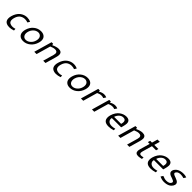

<svg xmlns="http://www.w3.org/2000/svg" viewBox="629 -2681 4750 4750"><g transform="rotate(45 3003.5 -306.0)"><path d="M126 -224.1Q142.1 -279.8 168.2 -324.2Q194.3 -368.7 224.6 -397.2Q254.9 -425.8 290.8 -444.6Q326.7 -463.4 360.6 -471.2Q394.5 -479 428.7 -479Q496.6 -479 552.7 -450.2L517.1 -392.6Q469.7 -410.2 418.9 -410.2Q387.2 -410.2 358.4 -402.3Q329.6 -394.5 300 -376.7Q270.5 -358.9 246.6 -324.2Q222.7 -289.6 208.5 -240.7Q196.3 -198.2 196.3 -166.5Q196.3 -135.3 207 -113Q217.8 -90.8 236.8 -78.9Q255.9 -66.9 277.6 -61.5Q299.3 -56.2 326.2 -56.2Q370.1 -56.2 419.9 -71.8L423.3 -17.1Q347.2 9.8 279.3 9.8Q247.1 9.8 219.2 2.9Q191.4 -3.9 166.3 -19.5Q141.1 -35.2 126.5 -64.7Q111.8 -94.2 111.8 -134.8Q111.8 -174.8 126 -224.1Z M911.6 -479.5Q989.7 -479.5 1036.1 -439.2Q1082.5 -398.9 1082.5 -324.7Q1082.5 -287.6 1070.3 -244.6Q1036.6 -127.9 951.7 -59.1Q866.7 9.8 763.7 9.8Q686 9.8 641.4 -31.5Q596.7 -72.8 596.7 -146.5Q596.7 -186 609.4 -230Q642.1 -344.2 725.1 -411.9Q808.1 -479.5 911.6 -479.5ZM885.7 -411.1Q848.6 -411.1 810.8 -392.8Q772.9 -374.5 739.7 -335.2Q706.5 -295.9 691.4 -243.2Q681.6 -208.5 681.6 -178.7Q681.6 -125 710.7 -91.8Q739.7 -58.6 792 -58.6Q854.5 -58.6 910.2 -106Q965.8 -153.3 987.3 -229Q997.1 -262.7 997.1 -293Q997.1 -349.1 965.1 -380.1Q933.1 -411.1 885.7 -411.1Z M1285.6 -470.2H1341.8L1347.7 -429.2Q1453.6 -480 1528.8 -480Q1641.1 -480 1641.1 -380.9Q1641.1 -341.3 1623.5 -280.8L1543 0H1462.9L1544.4 -284.7Q1553.7 -317.9 1553.7 -338.4Q1553.7 -407.7 1473.1 -407.7Q1417.5 -407.7 1337.4 -371.6L1231 0H1150.9Z M1758.8 -224.1Q1774.9 -279.8 1801 -324.2Q1827.1 -368.7 1857.4 -397.2Q1887.7 -425.8 1923.6 -444.6Q1959.5 -463.4 1993.4 -471.2Q2027.3 -479 2061.5 -479Q2129.4 -479 2185.5 -450.2L2149.9 -392.6Q2102.5 -410.2 2051.8 -410.2Q2020 -410.2 1991.2 -402.3Q1962.4 -394.5 1932.9 -376.7Q1903.3 -358.9 1879.4 -324.2Q1855.5 -289.6 1841.3 -240.7Q1829.1 -198.2 1829.1 -166.5Q1829.1 -135.3 1839.8 -113Q1850.6 -90.8 1869.6 -78.9Q1888.7 -66.9 1910.4 -61.5Q1932.1 -56.2 1959 -56.2Q2002.9 -56.2 2052.7 -71.8L2056.2 -17.1Q1980 9.8 1912.1 9.8Q1879.9 9.8 1852.1 2.9Q1824.2 -3.9 1799.1 -19.5Q1773.9 -35.2 1759.3 -64.7Q1744.6 -94.2 1744.6 -134.8Q1744.6 -174.8 1758.8 -224.1Z M2544.4 -479.5Q2622.6 -479.5 2668.9 -439.2Q2715.3 -398.9 2715.3 -324.7Q2715.3 -287.6 2703.1 -244.6Q2669.4 -127.9 2584.5 -59.1Q2499.5 9.8 2396.5 9.8Q2318.8 9.8 2274.2 -31.5Q2229.5 -72.8 2229.5 -146.5Q2229.5 -186 2242.2 -230Q2274.9 -344.2 2357.9 -411.9Q2440.9 -479.5 2544.4 -479.5ZM2518.6 -411.1Q2481.4 -411.1 2443.6 -392.8Q2405.8 -374.5 2372.6 -335.2Q2339.4 -295.9 2324.2 -243.2Q2314.5 -208.5 2314.5 -178.7Q2314.5 -125 2343.5 -91.8Q2372.6 -58.6 2424.8 -58.6Q2487.3 -58.6 2543 -106Q2598.6 -153.3 2620.1 -229Q2629.9 -262.7 2629.9 -293Q2629.9 -349.1 2597.9 -380.1Q2565.9 -411.1 2518.6 -411.1Z M2979.5 -434.1Q3051.8 -479.5 3124 -479.5Q3173.3 -479.5 3208.5 -460.4L3166.5 -397Q3132.8 -411.1 3093.3 -411.1Q3033.7 -411.1 2972.2 -378.4L2863.8 0H2783.7L2918.5 -470.2H2974.6Z M3364.7 -434.1Q3437 -479.5 3509.3 -479.5Q3558.6 -479.5 3593.8 -460.4L3551.8 -397Q3518.1 -411.1 3478.5 -411.1Q3418.9 -411.1 3357.4 -378.4L3249 0H3168.9L3303.7 -470.2H3359.9Z M3896 -479.5Q4026.4 -479.5 4026.4 -364.3Q4026.4 -319.8 4002.4 -234.9L3991.7 -197.8H3666.5Q3661.6 -179.7 3661.6 -165Q3661.6 -118.7 3697.5 -86.4Q3733.4 -54.2 3802.2 -54.2Q3850.6 -54.2 3914.6 -71.3L3913.6 -17.1Q3828.6 9.8 3753.9 9.8Q3714.8 9.8 3684.6 2.2Q3654.3 -5.4 3635 -18.3Q3615.7 -31.2 3603 -50Q3590.3 -68.8 3585.2 -89.4Q3580.1 -109.9 3580.1 -134.3Q3580.1 -174.8 3593.3 -219.7Q3612.3 -285.6 3646.7 -336.9Q3681.2 -388.2 3722.9 -418.5Q3764.6 -448.7 3808.6 -464.1Q3852.5 -479.5 3896 -479.5ZM3859.4 -410.2Q3797.9 -410.2 3750.5 -364.7Q3703.1 -319.3 3685.5 -258.3H3931.2Q3943.4 -300.8 3943.4 -330.6Q3943.4 -410.2 3859.4 -410.2Z M4220.2 -470.2H4276.4L4282.2 -429.2Q4388.2 -480 4463.4 -480Q4575.7 -480 4575.7 -380.9Q4575.7 -341.3 4558.1 -280.8L4477.5 0H4397.5L4479 -284.7Q4488.3 -317.9 4488.3 -338.4Q4488.3 -407.7 4407.7 -407.7Q4352.1 -407.7 4272 -371.6L4165.5 0H4085.4Z M4907.2 -8.3Q4832 9.8 4793.9 9.8Q4693.8 9.8 4693.8 -76.2Q4693.8 -105 4706.1 -147.5L4780.8 -407.2H4717.3L4735.4 -470.2H4798.8L4841.8 -620.6H4921.9L4878.9 -470.2H5022.5L5004.4 -407.2H4860.8L4787.1 -149.4Q4779.3 -120.6 4779.3 -104.5Q4779.3 -52.7 4836.4 -52.7Q4850.1 -52.7 4912.1 -62.5Z M5367.7 -479.5Q5498 -479.5 5498 -364.3Q5498 -319.8 5474.1 -234.9L5463.4 -197.8H5138.2Q5133.3 -179.7 5133.3 -165Q5133.3 -118.7 5169.2 -86.4Q5205.1 -54.2 5273.9 -54.2Q5322.3 -54.2 5386.2 -71.3L5385.3 -17.1Q5300.3 9.8 5225.6 9.8Q5186.5 9.8 5156.2 2.2Q5126 -5.4 5106.7 -18.3Q5087.4 -31.2 5074.7 -50Q5062 -68.8 5056.9 -89.4Q5051.8 -109.9 5051.8 -134.3Q5051.8 -174.8 5064.9 -219.7Q5084 -285.6 5118.4 -336.9Q5152.8 -388.2 5194.6 -418.5Q5236.3 -448.7 5280.3 -464.1Q5324.2 -479.5 5367.7 -479.5ZM5331.1 -410.2Q5269.5 -410.2 5222.2 -364.7Q5174.8 -319.3 5157.2 -258.3H5402.8Q5415 -300.8 5415 -330.6Q5415 -410.2 5331.1 -410.2Z M5892.1 -479.5Q5902.3 -479.5 5911.1 -479.2Q5919.9 -479 5928.2 -478Q5936.5 -477.1 5942.1 -476.6Q5947.8 -476.1 5955.3 -474.6Q5962.9 -473.1 5966.3 -472.4Q5969.7 -471.7 5977.5 -469.5Q5985.4 -467.3 5987.1 -466.8Q5988.8 -466.3 5997.3 -463.4Q6005.9 -460.4 6007.3 -460L5969.2 -399.4Q5908.2 -417 5861.3 -417Q5826.7 -417 5799.6 -408.9Q5772.5 -400.9 5758.1 -388.4Q5743.7 -376 5736.3 -365.2Q5729 -354.5 5726.1 -344.7Q5724.6 -339.8 5724.6 -335Q5724.6 -319.3 5741 -306.4Q5757.3 -293.5 5781.7 -284.9Q5806.2 -276.4 5834.7 -264.9Q5863.3 -253.4 5887.7 -241.5Q5912.1 -229.5 5928.5 -209Q5944.8 -188.5 5944.8 -162.6Q5944.8 -149.4 5940.4 -134.3Q5934.6 -114.7 5924.3 -96.4Q5914.1 -78.1 5894 -58.3Q5874 -38.6 5847.7 -23.9Q5821.3 -9.3 5780.8 0.2Q5740.2 9.8 5691.9 9.8Q5618.7 9.8 5541 -26.9L5580.1 -86.4Q5624.5 -68.4 5653.8 -60.8Q5683.1 -53.2 5712.9 -53.2Q5830.1 -53.2 5851.1 -127Q5852.5 -132.8 5852.5 -138.2Q5852.5 -157.2 5830.3 -170.9Q5808.1 -184.6 5776.4 -194.6Q5744.6 -204.6 5712.9 -216.8Q5681.2 -229 5658.9 -251.5Q5636.7 -273.9 5636.7 -305.7Q5636.7 -321.3 5641.6 -337.9Q5646.5 -355 5657.2 -372.8Q5668 -390.6 5688.7 -410.4Q5709.5 -430.2 5736.3 -445.1Q5763.2 -460 5804 -469.7Q5844.7 -479.5 5892.1 -479.5Z"/></g></svg>

Font: Cantarell
Style: Italic
Weight: 400
Italic angle: -16°
Designer: Dave Crossland
Version: Version 1.004